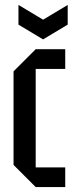

<svg xmlns="http://www.w3.org/2000/svg" viewBox="-20 -760 305 780"><path d="M35 -90V-470L125 -560H245V-480H125V-80H245V0H125ZM255 -740V-660L155 -600L55 -660V-740L155 -680Z"/></svg>

Font: Tektur Condensed
Style: Regular
Weight: 400
Width: 3
Designer: Adam Jagosz
Foundry: Adam Jagosz
Version: Version 1.005;gftools[0.9.30]